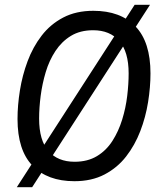

<svg xmlns="http://www.w3.org/2000/svg" viewBox="-20 -743 678 800"><path d="M50 37 541 -723H605L114 37ZM290 12Q178 12 115.5 -52.5Q53 -117 53 -247Q53 -304 63 -366.5Q73 -429 95 -488Q117 -547 153.5 -594.5Q190 -642 243.5 -670Q297 -698 369 -698Q482 -698 544.5 -633Q607 -568 607 -437Q607 -380 597 -317.5Q587 -255 564.5 -196.5Q542 -138 505.5 -91Q469 -44 415.5 -16Q362 12 290 12ZM291 -69Q345 -69 384 -92.5Q423 -116 448.5 -156Q474 -196 489 -244.5Q504 -293 510 -343Q516 -393 516 -437Q516 -527 477 -572Q438 -617 368 -617Q314 -617 275.5 -593.5Q237 -570 211 -530.5Q185 -491 170.5 -442.5Q156 -394 149.5 -344Q143 -294 143 -249Q143 -158 182 -113.5Q221 -69 291 -69Z"/></svg>

Font: Archivo Narrow
Style: Italic
Weight: 400
Italic angle: -8°
Designer: Hector Gatti
Foundry: Omnibus-Type
Version: Version 3.002